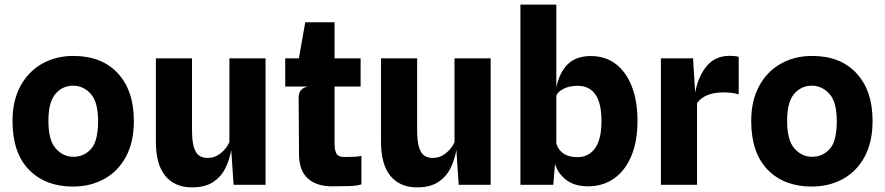

<svg xmlns="http://www.w3.org/2000/svg" viewBox="-20 -798 3822 829"><path d="M295 7.5Q176 7.5 105 -65.2Q34 -138 34 -276Q34 -363 68 -426Q102 -489 161.5 -522.8Q221 -556.5 297 -556.5Q419.5 -556.5 488.8 -481.5Q558 -406.5 558 -276Q558 -184 523.5 -120.8Q489 -57.5 429.5 -25Q370 7.5 295 7.5ZM297 -121Q342.5 -121 373 -154.8Q403.5 -188.5 403.5 -276Q403.5 -357.5 371.8 -392.8Q340 -428 295.5 -428Q250 -428 219.5 -392.8Q189 -357.5 189 -276Q189 -192 221 -156.5Q253 -121 297 -121Z M809 11Q735 11 694 -38.2Q653 -87.5 653 -187V-546H809V-239Q809 -188.5 817.2 -162Q825.5 -135.5 840.5 -125.8Q855.5 -116 876.5 -116Q907.5 -116 932.8 -136.2Q958 -156.5 970.5 -184V-546H1126.5V0H988.5L978.5 -150Q971 -108 952.8 -71.2Q934.5 -34.5 899.8 -11.8Q865 11 809 11Z M1414 6.5Q1346.5 6.5 1308.8 -27.8Q1271 -62 1271 -134L1269.5 -378Q1269.5 -416.5 1310.5 -424.5H1211.5V-546H1270.5L1298 -702H1424.5V-546H1537V-424.5H1424.5V-182Q1424.5 -147 1433.2 -133.5Q1442 -120 1467 -120Q1492 -120 1508.8 -121Q1525.5 -122 1540.5 -124.5V-2Q1522.5 4.5 1486.8 5.5Q1451 6.5 1414 6.5Z M1781 11Q1707 11 1666 -38.2Q1625 -87.5 1625 -187V-546H1781V-239Q1781 -188.5 1789.2 -162Q1797.5 -135.5 1812.5 -125.8Q1827.5 -116 1848.5 -116Q1879.5 -116 1904.8 -136.2Q1930 -156.5 1942.5 -184V-546H2098.5V0H1960.5L1950.5 -150Q1943 -108 1924.8 -71.2Q1906.5 -34.5 1871.8 -11.8Q1837 11 1781 11Z M2227 0V-778H2382V-420.5Q2396 -486.5 2432 -521.2Q2468 -556 2530.5 -556Q2594 -556 2639 -521.5Q2684 -487 2708.2 -424.2Q2732.5 -361.5 2732.5 -276.5Q2732.5 -187 2705.5 -123.5Q2678.5 -60 2630.5 -26.8Q2582.5 6.5 2519 6.5Q2460 6.5 2423.5 -22.2Q2387 -51 2376.5 -91L2369 0ZM2473.5 -427.5Q2437.5 -427.5 2412.2 -414Q2387 -400.5 2382 -384.5V-179Q2390 -151 2412.8 -135.2Q2435.5 -119.5 2472.5 -119.5Q2522 -119.5 2549.5 -158Q2577 -196.5 2577 -276Q2577 -427.5 2473.5 -427.5Z M2833.5 0V-546H2972.5L2981.5 -398Q2995 -470 3032 -513.5Q3069 -557 3131 -557Q3153 -557 3169.5 -552.5V-391Q3152.5 -395.5 3136.8 -397.2Q3121 -399 3105.5 -399Q3022 -399 2989.5 -352.5V0Z M3484.5 7.5Q3365.5 7.5 3294.5 -65.2Q3223.5 -138 3223.5 -276Q3223.5 -363 3257.5 -426Q3291.5 -489 3351 -522.8Q3410.5 -556.5 3486.5 -556.5Q3609 -556.5 3678.2 -481.5Q3747.5 -406.5 3747.5 -276Q3747.5 -184 3713 -120.8Q3678.5 -57.5 3619 -25Q3559.5 7.5 3484.5 7.5ZM3486.5 -121Q3532 -121 3562.5 -154.8Q3593 -188.5 3593 -276Q3593 -357.5 3561.2 -392.8Q3529.5 -428 3485 -428Q3439.5 -428 3409 -392.8Q3378.5 -357.5 3378.5 -276Q3378.5 -192 3410.5 -156.5Q3442.5 -121 3486.5 -121Z"/></svg>

Font: Spline Sans
Style: Bold
Weight: 700
Designer: Eben Sorkin, Mirko Velimirovic
Foundry: Sorkin Type
Version: Version 1.000; ttfautohint (v1.8.3)